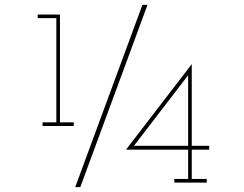

<svg xmlns="http://www.w3.org/2000/svg" viewBox="-20 -755 1008 794"><path d="M312 19Q382 -171 451 -358Q520 -545 590 -735H569Q499 -545 430 -358Q361 -171 291 19ZM835 0V-15H773V-136H845V-152H773V-490L501 -136H758V-15H701V0ZM758 -444V-152H534ZM285 -234V-249H228V-695H136V-680H213V-249H156V-234Z"/></svg>

Font: Josefin Slab Thin ExtraLight
Style: Regular
Weight: 250
Version: Version 2.000